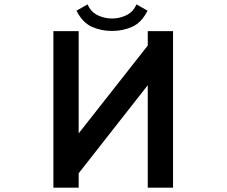

<svg xmlns="http://www.w3.org/2000/svg" viewBox="-20 -819 1040 881"><path d="M774 42H658V-428L341 -24V42H225V-676H341V-207L658 -610V-676H774ZM657 -770Q630 -716 587.5 -696.5Q545 -677 494 -677Q443 -677 400.5 -696.5Q358 -716 331 -770L382 -799Q396 -765 427.5 -749.5Q459 -734 494 -734Q529 -734 560.5 -749.5Q592 -765 606 -799Z"/></svg>

Font: NanumGothicCoding
Style: Bold
Weight: 700
Monospace: yes
Designer: Kwon Bruce; Nicolas Noh; Sung-woo Choi; Go-un Cha; Soo-hyun Park;
Foundry: NHN Corporation
Version: Version 2.000;PS 1;hotconv 1.0.49;makeotf.lib2.0.14853